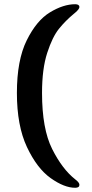

<svg xmlns="http://www.w3.org/2000/svg" viewBox="-20 -809 436 909"><path d="M356 66Q356 55 336 40Q275 -8 227 -103.5Q179 -199 179 -369Q179 -483 203.5 -558.5Q228 -634 259 -672.5Q290 -711 330 -744L336 -749Q356 -766 356 -776Q356 -782 351 -785.5Q346 -789 336 -789Q280 -789 216.5 -750.5Q153 -712 106.5 -618Q60 -524 60 -369Q60 -214 107.5 -113Q155 -12 219.5 34Q284 80 336 80Q356 80 356 66Z"/></svg>

Font: Raigarh
Style: Regular
Weight: 400
Designer: jaikishan Patel
Foundry: MagicType
Version: Version 1.000;FEAKit 1.0